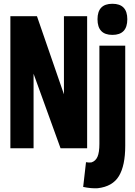

<svg xmlns="http://www.w3.org/2000/svg" viewBox="-20 -786 716 1018"><path d="M35 0V-700H176L319 -286V-700H442V0H301L158 -395V0ZM576 -601Q497 -601 497 -684Q497 -766 576 -766Q655 -766 655 -684Q655 -601 576 -601ZM644 -544V-13Q644 92 610.5 147.5Q577 203 498 212Q462 214 421 205L436 74Q453 77 465 75Q487 68 497 45Q507 22 507 -23V-544Z"/></svg>

Font: Georama Condensed
Style: Bold
Weight: 700
Width: 3
Designer: Jean-Baptiste Levee
Foundry: Production Type
Version: Version 1.000